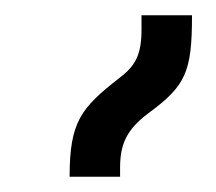

<svg xmlns="http://www.w3.org/2000/svg" viewBox="-20 -834 282 251"><path d="M71 -603H137V-615C137 -646 146 -665 174 -686C223 -722 231 -740 231 -814H165V-796C165 -762 157 -748 136 -732C86 -693 71 -675 71 -603Z"/></svg>

Font: Noto Serif Armenian ExtraCondensed SemiBold
Style: Regular
Weight: 600
Width: 2
Designer: Monotype Design Team
Foundry: Monotype Imaging Inc.
Version: Version 2.008